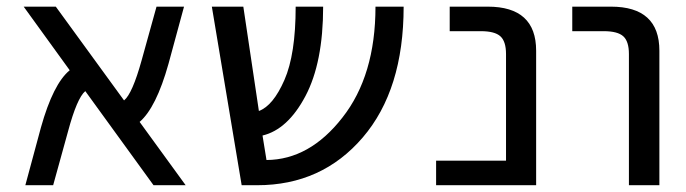

<svg xmlns="http://www.w3.org/2000/svg" viewBox="-20 -544 2023 566"><path d="M527.3 2H432.6L231.4 -275.4Q207 -254.9 180.7 -157.2L136.7 2H54.7L100.6 -168Q136.7 -296.9 185.5 -336.9L49.8 -524.4H144.5L345.7 -248Q370.1 -267.6 397.5 -366.2L441.4 -524.4H522.5L476.6 -355.5Q440.4 -226.6 391.6 -184.6Z M1169.9 -524.4Q1169.9 -279.3 1049.3 -138.7Q928.7 2 738.3 2H692.4L604.5 -524.4H697.3L743.2 -216.8Q785.2 -232.4 818.4 -308.1Q851.6 -383.8 851.6 -524.4H932.6Q932.6 -359.4 880.4 -260.7Q828.1 -162.1 753.9 -144.5L765.6 -72.3Q892.6 -73.2 989.3 -197.3Q1086.9 -321.3 1086.9 -524.4Z M1471.7 -384.8Q1471.7 -421.9 1455.1 -437Q1438.5 -452.1 1397.5 -452.1H1305.7V-524.4H1418Q1560.5 -524.4 1560.5 -394.5V2H1265.6V-70.3H1471.7Z M1667 -452.1V-524.4H1781.2Q1923.8 -524.4 1923.8 -394.5V2H1834V-384.8Q1834 -421.9 1817.4 -437Q1800.8 -452.1 1759.8 -452.1Z"/></svg>

Font: Nasu
Style: Regular
Weight: 400
Designer: Ryoko NISHIZUKA (kana &amp; ideographs); Paul D. Hunt (Latin, Greek &amp; Cyrillic); Wenlong ZHANG (bopomofo); Sandoll C
Version: Version 2014.1215